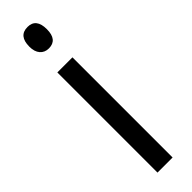

<svg xmlns="http://www.w3.org/2000/svg" viewBox="-259 -734 728 728"><g transform="rotate(-45 105.5 -369.5)"><path d="M107 -739Q153 -739 153 -681Q153 -624 107 -624Q85 -624 72 -639Q59 -654 59 -681Q59 -739 107 -739ZM146 -537V0H65V-537Z"/></g></svg>

Font: Noto Sans Georgian ExtraCondensed
Style: Regular
Weight: 400
Width: 2
Designer: Monotype Design Team, Akaki Razmadze
Foundry: Google LLC
Version: Version 2.005; ttfautohint (v1.8.4.7-5d5b)